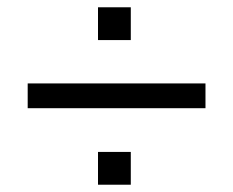

<svg xmlns="http://www.w3.org/2000/svg" viewBox="-20 -550 640 527"><path d="M56 -253V-321H544V-253ZM249 -43V-133H339V-43ZM249 -440V-530H339V-440Z"/></svg>

Font: Nunito Sans 12pt ExtraLight 12pt Medium
Style: Regular
Weight: 500
Version: Version 3.101;gftools[0.9.27]